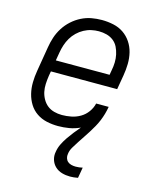

<svg xmlns="http://www.w3.org/2000/svg" viewBox="-113 -604 726 904"><g transform="rotate(15 250.0 -152.5)"><path d="M316 223Q295 223 276 217.5Q257 212 243 199Q229 186 223 167Q217 148 221 128Q224 108 233 89.5Q242 71 254 53.5Q266 36 279 19.5Q292 3 306 -13Q280 -1 253 3.5Q226 8 200 8Q171 8 144 2Q117 -4 95 -19Q73 -34 59 -56.5Q45 -79 38.5 -105.5Q32 -132 32.5 -160.5Q33 -189 38 -218L58 -338Q62 -363 70 -387.5Q78 -412 92.5 -435Q107 -458 127.5 -476.5Q148 -495 172 -507Q196 -519 221 -523.5Q246 -528 271 -528Q300 -528 327.5 -522Q355 -516 377 -501Q399 -486 414 -463.5Q429 -441 435.5 -414.5Q442 -388 441.5 -359.5Q441 -331 436 -302L424 -232H101L97 -209Q94 -189 93 -169Q92 -149 96 -130.5Q100 -112 109.5 -95.5Q119 -79 133 -68Q147 -57 165.5 -52Q184 -47 204 -47Q226 -47 249 -51.5Q272 -56 292.5 -68Q313 -80 327 -99.5Q341 -119 346 -141H407Q404 -123 399 -105.5Q394 -88 387 -71Q380 -54 371 -38Q362 -22 352 -6Q342 10 331.5 25.5Q321 41 311 56.5Q301 72 291 88.5Q281 105 279 122Q277 133 280 143Q283 153 290.5 159.5Q298 166 308.5 168.5Q319 171 329 171Q338 171 346.5 170Q355 169 363 167L354 219Q344 221 334.5 222Q325 223 316 223ZM372 -288 376 -311Q380 -331 380.5 -350.5Q381 -370 377 -388.5Q373 -407 365 -423.5Q357 -440 342.5 -451.5Q328 -463 309.5 -468Q291 -473 271 -473Q253 -473 234.5 -469Q216 -465 198.5 -455.5Q181 -446 166.5 -432Q152 -418 142 -401Q132 -384 126 -365.5Q120 -347 117 -329L110 -288Z"/></g></svg>

Font: Iosevka Light Oblique
Style: Regular
Weight: 300
Italic angle: -9°
Monospace: yes
Designer: Belleve Invis
Foundry: Belleve Invis
Version: Version 32.5.0; ttfautohint (v1.8.4)